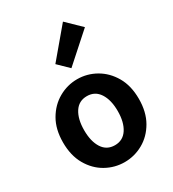

<svg xmlns="http://www.w3.org/2000/svg" viewBox="-220 -1045 1066 1180"><g transform="rotate(-30 313.0 -455.0)"><path d="M313 14Q243 14 181.5 -20.5Q120 -55 82 -121Q44 -187 44 -280Q44 -373 82 -438.5Q120 -504 181.5 -539Q243 -574 313 -574Q383 -574 444.5 -539Q506 -504 544 -438.5Q582 -373 582 -280Q582 -187 544 -121Q506 -55 444.5 -20.5Q383 14 313 14ZM313 -106Q370 -106 401 -153.5Q432 -201 432 -280Q432 -359 401 -406.5Q370 -454 313 -454Q255 -454 224.5 -406.5Q194 -359 194 -280Q194 -201 224.5 -153.5Q255 -106 313 -106ZM317 -650 244 -721 415 -924 515 -827Z"/></g></svg>

Font: Source Han Sans TC
Style: Bold
Weight: 700
Designer: Ryoko NISHIZUKA Ë•øÂ°öÊ∂ºÂ≠ê (kana, bopomofo & ideographs); Paul D. Hunt (Latin, Greek & Cyrillic); Sandoll Communicatio
Foundry: Adobe
Version: Version 2.004;hotconv 1.0.118;makeotfexe 2.5.65603